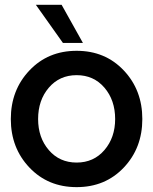

<svg xmlns="http://www.w3.org/2000/svg" viewBox="-20 -770 634 797"><path d="M128.9 -750H235.8L324.2 -591.8H241.2ZM493.9 -74.5Q417 6.8 298.1 6.8Q179.2 6.8 102.1 -74.5Q24.9 -155.8 24.9 -275.9Q24.9 -396 102.1 -477.5Q179.2 -559.1 298.1 -559.1Q417 -559.1 493.9 -477.5Q570.8 -396 570.8 -275.9Q570.8 -155.8 493.9 -74.5ZM458 -275.9Q458 -354 413.6 -406Q369.1 -458 298.1 -458Q227.1 -458 182.6 -406Q138.2 -354 138.2 -275.9Q138.2 -198.7 182.6 -147Q227.1 -95.2 298.1 -95.2Q369.1 -95.2 413.6 -147.2Q458 -199.2 458 -275.9Z"/></svg>

Font: Oakes Grotesk
Style: Medium
Weight: 500
Designer: Samuel Oakes
Foundry: Samuel Oakes
Version: Version 1.0 | wf-rip DC20170320